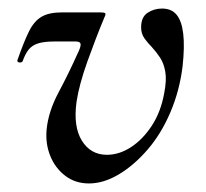

<svg xmlns="http://www.w3.org/2000/svg" viewBox="-20 -416 482 449"><path d="M188 13Q156 13 132.5 -5Q109 -23 97.5 -51.5Q86 -80 89 -113Q93 -155 117 -200Q141 -245 162 -292Q169 -306 168.5 -312.5Q168 -319 157 -319H108Q83 -319 69 -314.5Q55 -310 47 -300Q39 -290 33 -273Q31 -269 25 -270Q19 -271 21 -276Q36 -319 48 -343Q60 -367 77.5 -377Q95 -387 124 -387H216Q224 -387 226 -385Q228 -383 224 -375Q204 -327 184.5 -272.5Q165 -218 159 -178Q151 -120 171.5 -87Q192 -54 230 -54Q259 -54 286.5 -72Q314 -90 335 -122Q356 -154 364 -198Q370 -229 366.5 -248.5Q363 -268 354.5 -281Q346 -294 335 -306Q326 -315 318 -326Q310 -337 310 -352Q310 -376 325 -386Q340 -396 359 -396Q381 -396 393 -381.5Q405 -367 408.5 -337Q412 -307 407 -261Q400 -204 378.5 -153.5Q357 -103 325 -66Q293 -29 257.5 -8Q222 13 188 13Z"/></svg>

Font: Cormorant SemiBold
Style: Italic
Weight: 600
Italic angle: -10°
Designer: Christian Thalmann (Catharsis Fonts)
Foundry: Catharsis Fonts
Version: Version 4.000